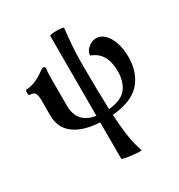

<svg xmlns="http://www.w3.org/2000/svg" viewBox="-196 -710 1041 1114"><g transform="rotate(-30 324.5 -152.5)"><path d="M428 269Q429 272 410 271.5Q391 271 365.5 268Q340 265 320.5 261Q301 257 301 254V10Q190 4 130 -41.5Q70 -87 70 -170V-272Q70 -303 62 -318Q54 -333 25 -333Q21 -333 19.5 -342Q18 -351 19.5 -360Q21 -369 25 -369Q54 -369 88.5 -383.5Q123 -398 153 -422Q165 -431 174 -431Q186 -431 186 -418Q183 -397 182.5 -375.5Q182 -354 182 -333V-173Q182 -111 212 -77Q242 -43 301 -34V-569Q301 -573 315 -575Q329 -577 347.5 -577Q366 -577 380 -575Q394 -573 394 -569Q387 -511 383 -452Q379 -393 379 -334Q379 -238 380.5 -163.5Q382 -89 384 -31Q470 -39 504 -83Q538 -127 538 -196Q538 -322 444 -355Q444 -373 456 -389Q468 -405 486.5 -415Q505 -425 523 -425Q555 -425 580 -400Q605 -375 619 -332.5Q633 -290 633 -237Q633 -132 574.5 -67Q516 -2 386 9Q391 85 397 133Q403 181 411 212Q419 243 428 269Z"/></g></svg>

Font: Junicode
Style: Bold
Weight: 700
Designer: Peter S. Baker
Version: Version 2.100; ttfautohint (v1.8.4)